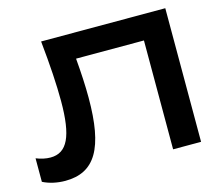

<svg xmlns="http://www.w3.org/2000/svg" viewBox="-107 -888 1194 1041"><g transform="rotate(-15 490.5 -368.0)"><path d="M205 -750C219 -615 226 -500 226 -411C226 -212 186 -129 92 -129C67 -129 39 -135 12 -146V-14C47 4 92 14 137 14C304 14 375 -106 375 -389C375 -455 371 -529 364 -611H745V0H902V-750Z"/></g></svg>

Font: Bounded Med
Style: Regular
Weight: 500
Designer: Vlad Churkin
Version: Version 3.0